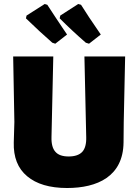

<svg xmlns="http://www.w3.org/2000/svg" viewBox="-20 -930 693 962"><path d="M52 -319 49 -216C47 -143 69 -86 116 -47C162 -8 229 12 316 12C468 12 597 -46 599 -216L600 -319L607 -647H403L412 -243C413 -209 406 -184 392 -169C378 -154 355 -146 324 -146C293 -146 271 -154 258 -169C244 -184 237 -209 238 -243L247 -647H46ZM410 -716 426 -711 485 -757C440 -822 407 -872 386 -906L372 -910L282 -852L279 -838C321 -796 365 -755 410 -716ZM242 -716 257 -711 316 -757 293 -791C269 -826 244 -865 217 -906L204 -910L113 -852L110 -838C156 -793 200 -753 242 -716Z"/></svg>

Font: Luna Sans Black
Style: Regular
Weight: 900
Designer: Juan Pablo del Peral
Foundry: Huerta Tipografica
Version: Version 2.001; ttfautohint (v1.5)